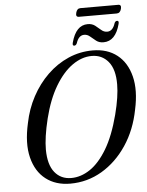

<svg xmlns="http://www.w3.org/2000/svg" viewBox="-62 -999 812 1060"><g transform="rotate(-5 344.0 -469.0)"><path d="M470.5 -710.5Q552 -710.5 606 -668Q660 -625.5 679.5 -547.8Q699 -470 676 -365Q654.5 -253.5 597.8 -168.8Q541 -84 460.2 -36.2Q379.5 11.5 284.5 11.5Q204 11.5 149.2 -30.8Q94.5 -73 74.8 -152Q55 -231 80 -341.5Q95.5 -419.5 131.5 -486.5Q167.5 -553.5 219.5 -604Q271.5 -654.5 335.5 -682.5Q399.5 -710.5 470.5 -710.5ZM292.5 -19Q346 -19 396.8 -53Q447.5 -87 490.8 -159Q534 -231 564 -346Q577 -396.5 583.2 -437.8Q589.5 -479 589.5 -512Q590 -595.5 555 -638Q520 -680.5 463 -680.5Q408 -680.5 355.5 -643.5Q303 -606.5 260 -534.5Q217 -462.5 191 -358Q178 -305 172 -262.8Q166 -220.5 166 -187.5Q166.5 -103.5 200.8 -61.2Q235 -19 292.5 -19ZM535 -750Q511 -750 494.8 -762.5Q478.5 -775 464 -787.8Q449.5 -800.5 432 -800.5Q401 -800.5 387.5 -758Q382 -745.5 372.5 -745.5Q361 -745.5 365.5 -762.5Q390.5 -857.5 456.5 -857.5Q480.5 -857.5 497 -844.8Q513.5 -832 527.8 -819.2Q542 -806.5 560.5 -806.5Q591 -806.5 604.5 -849Q609 -861.5 619.5 -861.5Q631 -861.5 626.5 -844Q602 -750 535 -750ZM399 -925.5Q405 -949 424 -949H633.5Q652.5 -949 646.5 -925.5Q640.5 -902 621 -902H412Q392.5 -902 399 -925.5Z"/></g></svg>

Font: Fraunces 144pt S050
Style: Italic
Weight: 400
Italic angle: -16°
Version: Version 1.000; ttfautohint (v1.8.3)